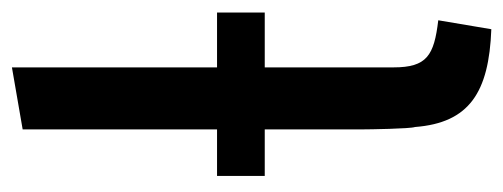

<svg xmlns="http://www.w3.org/2000/svg" viewBox="-281 -545 844 322"><g transform="rotate(-90 141.0 -384.0)"><path d="M268 -71 253 18C147 14 96 -19 89 -110C86 -118 85 -188 85 -198V-362H7V-442H85V-768L189 -786V-442H281V-362H189V-146C189 -90 209 -78 268 -71Z"/></g></svg>

Font: Repo Medium
Style: Regular
Weight: 500
Designer: Stefan Peev
Foundry: Context Ltd
Version: Version 1.502